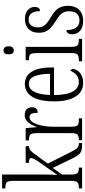

<svg xmlns="http://www.w3.org/2000/svg" viewBox="487 -1287 810 1824"><g transform="rotate(-90 892.0 -375.0)"><path d="M14 0V-31H22Q55 -31 70.5 -43.5Q86 -56 86 -105V-657Q86 -705 70.5 -717Q55 -729 22 -729H14V-760H146V-374Q146 -356 145.5 -327.5Q145 -299 144 -272.5Q143 -246 142 -235L241 -375Q277 -425 289.5 -448Q302 -471 302 -482Q302 -495 292 -500Q282 -505 257 -505V-536H416V-505Q397 -505 382 -495Q367 -485 349 -462.5Q331 -440 305 -402L250 -325L353 -121Q375 -74 393 -52.5Q411 -31 439 -31H445V0H435Q396 0 373.5 -6.5Q351 -13 333.5 -34.5Q316 -56 294 -102L209 -279L146 -190V-103Q146 -55 161 -43Q176 -31 208 -31H212V0Z M472 0V-31H474Q509 -31 524 -43Q539 -55 539 -105V-433Q539 -481 524 -493Q509 -505 473 -505H470V-536H587L596 -431H598Q608 -460 622.5 -486Q637 -512 658.5 -528.5Q680 -545 713 -545Q750 -545 767.5 -525.5Q785 -506 785 -476Q785 -452 772.5 -437Q760 -422 732 -422Q732 -457 724.5 -478Q717 -499 689 -499Q666 -499 649.5 -478.5Q633 -458 622 -424.5Q611 -391 605.5 -352Q600 -313 600 -275V-103Q600 -54 614.5 -42.5Q629 -31 664 -31H680V0Z M1015 10Q933 10 887 -61.5Q841 -133 841 -263Q841 -404 884.5 -474Q928 -544 1007 -544Q1082 -544 1122.5 -479.5Q1163 -415 1163 -298V-267H901Q902 -146 934.5 -88.5Q967 -31 1025 -31Q1067 -31 1093.5 -56Q1120 -81 1133 -113Q1139 -110 1143.5 -103Q1148 -96 1148 -85Q1148 -66 1133.5 -44Q1119 -22 1089.5 -6Q1060 10 1015 10ZM1103 -305Q1102 -394 1080.5 -450Q1059 -506 1008 -506Q957 -506 931 -452.5Q905 -399 902 -305Z M1325 -649Q1309 -649 1298.5 -659.5Q1288 -670 1288 -698Q1288 -726 1298.5 -736.5Q1309 -747 1325 -747Q1341 -747 1352.5 -736.5Q1364 -726 1364 -698Q1364 -670 1352.5 -659.5Q1341 -649 1325 -649ZM1222 0V-31H1235Q1271 -31 1285.5 -43.5Q1300 -56 1300 -104V-430Q1300 -479 1287.5 -492Q1275 -505 1240 -505H1232V-536H1359V-106Q1359 -57 1373 -44Q1387 -31 1424 -31H1435V0Z M1607 10Q1543 10 1510.5 -20Q1478 -50 1478 -94Q1478 -123 1490 -136Q1502 -149 1518 -149Q1518 -93 1540 -59Q1562 -25 1609 -25Q1697 -25 1697 -127Q1697 -162 1679.5 -188.5Q1662 -215 1611 -246Q1568 -273 1542 -296.5Q1516 -320 1504.5 -347Q1493 -374 1493 -412Q1493 -474 1528 -508.5Q1563 -543 1622 -543Q1678 -543 1708 -516.5Q1738 -490 1738 -451Q1738 -400 1698 -400Q1698 -508 1618 -508Q1580 -508 1562 -483.5Q1544 -459 1544 -422Q1544 -380 1566 -354Q1588 -328 1639 -298Q1699 -264 1724 -227Q1749 -190 1749 -135Q1749 -68 1711.5 -29Q1674 10 1607 10Z"/></g></svg>

Font: Noto Serif Ethiopic ExtraCondensed Light
Style: Regular
Weight: 300
Width: 2
Designer: Monotype Design Team
Foundry: Monotype Imaging Inc.
Version: Version 2.102; ttfautohint (v1.8.4.7-5d5b)